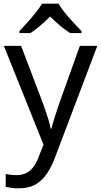

<svg xmlns="http://www.w3.org/2000/svg" viewBox="-20 -786 550 1046"><path d="M1 -536H95L211 -231Q221 -204 229.5 -179Q238 -154 245 -130.5Q252 -107 256 -85H260Q266 -110 279 -150.5Q292 -191 306 -232L415 -536H510L279 74Q260 124 234.5 161.5Q209 199 172.5 219.5Q136 240 84 240Q60 240 42 237.5Q24 235 11 232V162Q22 164 37.5 166Q53 168 70 168Q101 168 123.5 156.5Q146 145 162 123.5Q178 102 189 73L217 2ZM299 -766Q311 -744 333.5 -716.5Q356 -689 380.5 -662.5Q405 -636 424 -617V-606H362Q336 -622 308 -645.5Q280 -669 253 -696Q226 -669 199 -646Q172 -623 146 -606H86V-617Q105 -637 128.5 -663Q152 -689 174 -716.5Q196 -744 209 -766Z"/></svg>

Font: Noto Sans Khmer
Style: Regular
Weight: 400
Designer: Danh Hong and the Monotype Design Team
Foundry: Monotype Imaging Inc.
Version: Version 2.003